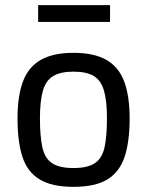

<svg xmlns="http://www.w3.org/2000/svg" viewBox="-20 -715 571 745"><path d="M265 10Q181 10 133.5 -19Q86 -48 67 -106.5Q48 -165 48 -256Q48 -342 69 -398.5Q90 -455 138 -482.5Q186 -510 265 -510Q345 -510 393 -482.5Q441 -455 462 -398.5Q483 -342 483 -256Q483 -165 463.5 -106.5Q444 -48 397 -19Q350 10 265 10ZM265 -63Q321 -63 349 -82.5Q377 -102 386 -145Q395 -188 395 -256Q395 -323 383.5 -363Q372 -403 344 -420Q316 -437 265 -437Q215 -437 186.5 -420Q158 -403 146.5 -363Q135 -323 135 -256Q135 -188 144 -145Q153 -102 181 -82.5Q209 -63 265 -63ZM128 -630V-695H407V-630Z"/></svg>

Font: Cairo Play Medium
Style: Regular
Weight: 500
Version: Version 3.119